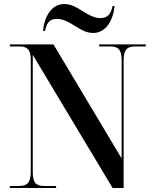

<svg xmlns="http://www.w3.org/2000/svg" viewBox="-20 -935 764 955"><path d="M443 -771C507 -771 543 -834 550 -905H540C532 -871 520 -845 480 -845C414 -845 368 -915 300 -915C236 -915 200 -852 194 -781H204C211 -814 221 -841 263 -841C330 -841 375 -771 443 -771ZM29 0H259V-10H199C161 -10 143 -24 143 -79V-662L540 0H595V-635C595 -690 614 -704 652 -704H705V-714H473V-704H528C566 -704 585 -690 585 -637V-147L246 -714H29V-704H76C113 -704 133 -691 133 -638V-79C133 -24 113 -10 74 -10H29Z"/></svg>

Font: Noto Serif Display SemiCondensed SemiBold
Style: Regular
Weight: 600
Width: 4
Designer: Monotype Design Team
Foundry: Monotype Imaging Inc.
Version: Version 2.009